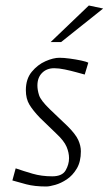

<svg xmlns="http://www.w3.org/2000/svg" viewBox="-20 -669 395 698"><path d="M148 9Q106 9 75.5 1Q45 -7 25 -13L37 -57Q66 -47 98.5 -37.5Q131 -28 170 -28Q206 -28 218.5 -49.5Q231 -71 231 -94Q231 -114 222 -135.5Q213 -157 184 -184L125 -241Q100 -267 87 -288.5Q74 -310 74 -341Q74 -382 95.5 -408Q117 -434 145.5 -446.5Q174 -459 196 -459Q212 -459 234 -456Q256 -453 275 -449Q294 -445 301 -441L288 -398Q277 -401 257 -406.5Q237 -412 215.5 -416.5Q194 -421 177 -421Q150 -421 133 -404Q116 -387 116 -358Q116 -342 122 -323Q128 -304 161 -272L226 -210Q255 -181 264.5 -160Q274 -139 274 -119Q274 -81 259 -56Q244 -31 223 -17Q202 -3 181 3Q160 9 148 9ZM164 -516 303 -649 355 -638 202 -516Z"/></svg>

Font: Ancizar Sans Thin
Style: Italic
Weight: 100
Italic angle: -4°
Designer: Cesar Puertas, Viviana Monsalve, Julian Moncada, Julian Prieto, Jose Castro, Mariel Hernandez, Felipe Aragon, Sara Alarc
Version: Version 8.100